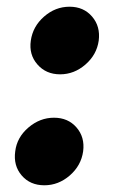

<svg xmlns="http://www.w3.org/2000/svg" viewBox="-20 -534 338 566"><path d="M70.8 -414.1Q76.7 -456.1 109.9 -485.1Q143.1 -514.2 185.1 -514.2Q226.6 -514.2 251.5 -485.1Q276.4 -456.1 271 -414.1Q265.1 -372.6 231.9 -343.8Q198.7 -314.9 157.2 -314.9Q115.7 -314.9 90.3 -344Q64.9 -373 70.8 -414.1ZM24.9 -87.9Q29.8 -128.9 63.7 -158Q97.7 -187 139.2 -187Q180.7 -187 205.6 -158.2Q230.5 -129.4 225.1 -87.9Q219.2 -45.9 185.8 -16.8Q152.3 12.2 110.8 12.2Q68.8 12.2 43.9 -16.8Q19 -45.9 24.9 -87.9Z"/></svg>

Font: Human Sans Black
Style: Italic
Weight: 800
Italic angle: -8°
Designer: Tim Radville
Foundry: Continuum
Version: Version 1.000;FEAKit 1.0